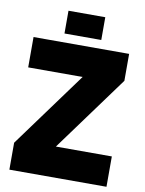

<svg xmlns="http://www.w3.org/2000/svg" viewBox="-94 -932 752 997"><g transform="rotate(10 282.0 -433.0)"><path d="M26 0V-142L317 -540H30V-700H534V-558L243 -160H538V0ZM185 -746V-866H379V-746Z"/></g></svg>

Font: Tektur ExtraBold
Style: Regular
Weight: 800
Designer: Adam Jagosz
Foundry: Adam Jagosz
Version: Version 1.005;gftools[0.9.30]